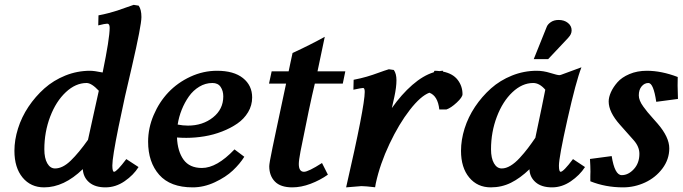

<svg xmlns="http://www.w3.org/2000/svg" viewBox="-20 -790 2887 812"><path d="M545.4 -769.5 566.4 -766.1Q578.1 -750 578.1 -717.8Q578.1 -682.6 538.1 -509.3Q507.3 -381.8 481.2 -252.9Q455.1 -124 455.1 -90.3Q455.1 -63.5 462.4 -63.5Q473.6 -63.5 514.2 -117.2L565.9 -83.5Q544.9 -49.8 507.1 -23.7Q469.2 2.4 425.8 2.4Q382.3 2.4 357.4 -18.6Q332.5 -39.6 330.1 -74.7Q250.5 2.4 166.5 2.4Q109.9 2.4 75.4 -39.3Q41 -81.1 41 -152.3Q41 -198.2 56.2 -246.6Q71.3 -294.9 100.3 -338.4Q129.4 -381.8 167.7 -416Q206.1 -450.2 256.3 -470.5Q306.6 -490.7 360.8 -490.7Q378.4 -490.7 414.1 -483.4Q443.8 -627.9 443.8 -672.4Q443.8 -689.9 433.6 -689.9Q424.3 -689.9 395.5 -682.6L396.5 -725.1Q418 -729 440.2 -734.9Q462.4 -740.7 476.3 -745.4Q490.2 -750 512.5 -758.1Q534.7 -766.1 545.4 -769.5ZM212.9 -77.6Q245.1 -77.6 279.3 -110.8Q313.5 -144 352.1 -198.7Q359.4 -232.9 376.2 -308.3Q393.1 -383.8 397.9 -406.2Q367.2 -439 346.2 -439Q299.8 -439 258.3 -400.1Q216.8 -361.3 192.1 -296.4Q167.5 -231.4 167.5 -158.7Q167.5 -121.1 179.9 -99.4Q192.4 -77.6 212.9 -77.6Z M971.7 -158.2 1013.2 -127Q994.6 -97.2 964.8 -69.1Q935.1 -41 888.7 -19.3Q842.3 2.4 794.9 2.4Q700.2 2.4 653.3 -50.8Q606.4 -104 606.4 -190.9Q606.4 -248.5 629.9 -303.5Q653.3 -358.4 692.1 -399.4Q731 -440.4 785.2 -465.6Q839.4 -490.7 897.9 -490.7Q968.8 -490.7 1007.6 -459.7Q1046.4 -428.7 1046.4 -377.9Q1046.4 -344.2 1029.3 -315.7Q1012.2 -287.1 983.9 -267.6Q955.6 -248 919.2 -233.9Q882.8 -219.7 844.2 -213.4Q805.7 -207 768.1 -207Q748 -207 728.5 -208.5Q731 -149.9 756.3 -114.7Q781.7 -79.6 834 -79.6Q897 -79.6 971.7 -158.2ZM878.4 -439Q848.6 -439 822.8 -423.3Q796.9 -407.7 778.8 -382.1Q760.7 -356.4 748.5 -325.9Q736.3 -295.4 731.4 -263.2Q753.4 -258.8 774.9 -258.8Q837.4 -258.8 880.9 -293.5Q924.3 -328.1 924.3 -382.3Q924.3 -405.8 913.1 -422.4Q901.9 -439 878.4 -439Z M1440.4 -488.3 1429.7 -436.5H1311.5Q1290 -347.7 1251 -150.4Q1243.7 -111.8 1243.7 -96.7Q1243.7 -63.5 1265.6 -63.5Q1284.2 -63.5 1341.8 -100.6L1366.7 -51.3Q1333.5 -27.8 1293.5 -12.7Q1253.4 2.4 1216.3 2.4Q1166.5 2.4 1142.6 -22.2Q1118.7 -46.9 1118.7 -86.9Q1118.7 -92.8 1121.8 -111.1Q1125 -129.4 1132.6 -166Q1140.1 -202.6 1147.2 -235.6Q1154.3 -268.6 1167.5 -331.1Q1180.7 -393.6 1189.9 -436.5H1117.7L1128.9 -488.3H1200.7Q1203.1 -501.5 1209 -527.8Q1214.8 -554.2 1217.3 -565.9Q1289.6 -599.1 1353.5 -634.3L1322.8 -488.3Z M1624.5 -497.1 1645.5 -494.1Q1656.7 -478.5 1656.7 -450.7Q1656.7 -421.4 1647.9 -380.9Q1640.1 -344.7 1637.2 -333Q1677.7 -390.6 1723.6 -430.7Q1769.5 -470.7 1814.5 -484.4L1817.4 -490.7Q1828.6 -490.7 1838.9 -489.3Q1846.7 -490.7 1854.5 -490.7L1853 -487.3Q1895 -479 1915.5 -452.4Q1936 -425.8 1936 -391.6Q1936 -378.9 1911.6 -356.2Q1887.2 -333.5 1868.2 -327.1H1837.9Q1831.5 -384.8 1795.9 -397.9Q1759.3 -384.3 1713.4 -325.4Q1667.5 -266.6 1627.2 -181.4Q1586.9 -96.2 1569.3 -14.6Q1568.4 -8.8 1566.4 2Q1524.9 -2.9 1508.3 -2.9L1443.8 2.4Q1522.5 -339.8 1522.5 -401.4Q1522.5 -418 1515.6 -418Q1509.3 -418 1474.6 -410.6L1475.6 -452.6Q1506.3 -458.5 1531.2 -465.8Q1556.2 -473.1 1582 -482.7Q1607.9 -492.2 1624.5 -497.1Z M2314.9 2.4Q2270 2.4 2245.1 -19.3Q2220.2 -41 2219.2 -74.2Q2180.2 -36.6 2140.9 -17.1Q2101.6 2.4 2055.7 2.4Q1999 2.4 1964.4 -39.3Q1929.7 -81.1 1929.7 -152.3Q1929.7 -198.2 1944.8 -246.6Q1960 -294.9 1989 -338.4Q2018.1 -381.8 2056.4 -416Q2094.7 -450.2 2145.3 -470.5Q2195.8 -490.7 2250 -490.7Q2277.8 -490.7 2307.6 -481.4Q2337.4 -472.2 2345.2 -472.2Q2348.6 -472.2 2354 -474.1L2439 -505.4Q2416 -446.3 2379.9 -285.6Q2343.8 -125 2343.8 -89.4Q2343.8 -63.5 2351.1 -63.5Q2362.8 -63.5 2403.3 -117.2L2454.1 -83.5Q2431.6 -48.8 2394 -23.2Q2356.4 2.4 2314.9 2.4ZM2246.6 -210.9 2244.1 -207.5Q2277.3 -364.3 2286.1 -410.6Q2261.7 -439 2234.9 -439Q2188.5 -439 2147.2 -400.1Q2106 -361.3 2081.3 -296.4Q2056.6 -231.4 2056.6 -158.7Q2056.6 -121.1 2069.1 -99.4Q2081.5 -77.6 2102.1 -77.6Q2119.6 -77.6 2138.9 -89.1Q2158.2 -100.6 2177.7 -121.8Q2197.3 -143.1 2212.6 -163.3Q2228 -183.6 2246.6 -210.9ZM2298.3 -540H2237.3L2292.5 -677.2Q2296.9 -688 2310.1 -696.8Q2323.2 -705.6 2342.8 -705.6Q2366.2 -705.6 2381.8 -693.1Q2397.5 -680.7 2397.5 -661.6Q2397.5 -645 2383.8 -631.3H2384.3Q2343.3 -588.4 2298.3 -540Z M2609.4 -49.3Q2637.2 -49.3 2660.6 -74.7Q2684.1 -100.1 2684.1 -139.6Q2684.1 -169.9 2659.7 -197.3Q2657.2 -199.7 2602.1 -262.2Q2554.2 -315.9 2554.2 -360.8Q2554.2 -378.9 2563.7 -400.1Q2573.2 -421.4 2591.3 -442.1Q2609.4 -462.9 2642.1 -476.8Q2674.8 -490.7 2715.8 -490.7Q2777.3 -490.7 2846.2 -464.4Q2845.7 -454.1 2845.7 -427.7Q2845.7 -422.9 2847.2 -371.6L2755.4 -359.4Q2743.7 -439 2722.2 -439Q2705.6 -439 2693.6 -424.8Q2681.6 -410.6 2681.6 -386.7Q2681.6 -376 2686.3 -364.3Q2690.9 -352.5 2700.9 -338.9Q2710.9 -325.2 2718.5 -315.9Q2726.1 -306.6 2741 -290Q2755.9 -273.4 2761.2 -267.1Q2810.5 -210 2810.5 -162.6Q2810.5 -116.2 2781.7 -77.6Q2752.9 -39.1 2708.3 -18.3Q2663.6 2.4 2615.2 2.4Q2540.5 2.4 2476.6 -23.4V-44.4Q2476.6 -47.9 2476.8 -54.2Q2477.1 -60.5 2477.1 -63.5Q2477.1 -85.4 2475.1 -117.7L2566.9 -129.9Q2579.6 -49.3 2609.4 -49.3Z"/></svg>

Font: Flanker
Style: Bold Italic
Weight: 700
Italic angle: -12°
Designer: Flanker
Version: Version 2.000